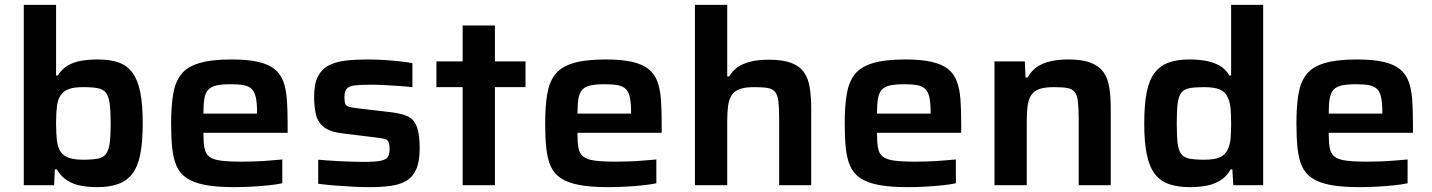

<svg xmlns="http://www.w3.org/2000/svg" viewBox="-20 -763 5900 791"><path d="M380 8Q347 8 315.5 2.5Q284 -3 258 -19Q232 -35 214 -65H206L203 0H78V-743H211V-452H218Q236 -480 261 -494Q286 -508 316.5 -513Q347 -518 383 -518Q434 -518 469 -505.5Q504 -493 526 -463Q548 -433 558 -382.5Q568 -332 568 -255Q568 -179 558 -128Q548 -77 525.5 -47.5Q503 -18 467 -5Q431 8 380 8ZM323 -105Q361 -105 383.5 -109.5Q406 -114 417 -129Q428 -144 432 -174Q436 -204 436 -255Q436 -305 432 -335Q428 -365 417 -380Q406 -395 383.5 -399.5Q361 -404 323 -404Q286 -404 264.5 -396.5Q243 -389 231 -372Q218 -354 214.5 -325Q211 -296 211 -255Q211 -214 214.5 -184Q218 -154 231 -136Q243 -120 265 -112.5Q287 -105 323 -105Z M945 8Q873 8 825.5 -1Q778 -10 749.5 -29Q721 -48 707.5 -79Q694 -110 689.5 -153.5Q685 -197 685 -254Q685 -323 693 -373Q701 -423 725 -455Q749 -487 799.5 -502.5Q850 -518 934 -518Q1001 -518 1044 -508Q1087 -498 1111.5 -478Q1136 -458 1147.5 -426.5Q1159 -395 1162 -351.5Q1165 -308 1165 -254V-216H818Q818 -178 822 -154.5Q826 -131 841 -118.5Q856 -106 888 -101.5Q920 -97 977 -97Q1000 -97 1029.5 -98Q1059 -99 1089 -101.5Q1119 -104 1143 -106V-8Q1120 -3 1086.5 0.5Q1053 4 1016 6Q979 8 945 8ZM1039 -278V-299Q1039 -338 1034 -361.5Q1029 -385 1017 -396.5Q1005 -408 984 -412Q963 -416 932 -416Q894 -416 871.5 -411Q849 -406 837.5 -393Q826 -380 822 -356.5Q818 -333 818 -295H1058Z M1503 8Q1470 8 1432 6Q1394 4 1357 1Q1320 -2 1291 -6V-105Q1307 -104 1330 -102Q1353 -100 1378.5 -99Q1404 -98 1429 -97Q1454 -96 1476 -96Q1527 -96 1549.5 -101Q1572 -106 1578.5 -117.5Q1585 -129 1585 -149Q1585 -169 1580.5 -178.5Q1576 -188 1563.5 -191Q1551 -194 1525 -197L1395 -213Q1341 -219 1315.5 -238.5Q1290 -258 1282 -290Q1274 -322 1274 -364Q1274 -418 1290 -448.5Q1306 -479 1335.5 -494Q1365 -509 1405 -513.5Q1445 -518 1493 -518Q1525 -518 1559.5 -516Q1594 -514 1625.5 -510.5Q1657 -507 1679 -503V-404Q1652 -407 1622 -409Q1592 -411 1563.5 -412.5Q1535 -414 1512 -414Q1469 -414 1444.5 -411.5Q1420 -409 1409.5 -398.5Q1399 -388 1399 -364Q1399 -345 1402 -336Q1405 -327 1416.5 -323.5Q1428 -320 1452 -317L1596 -300Q1635 -295 1660 -283.5Q1685 -272 1697 -241.5Q1709 -211 1709 -151Q1709 -97 1694.5 -65Q1680 -33 1653 -17.5Q1626 -2 1588 3Q1550 8 1503 8Z M1886 0V-404H1778V-510H1886V-658H2019V-510H2145V-404H2019V0Z M2486 8Q2414 8 2366.5 -1Q2319 -10 2290.5 -29Q2262 -48 2248.5 -79Q2235 -110 2230.5 -153.5Q2226 -197 2226 -254Q2226 -323 2234 -373Q2242 -423 2266 -455Q2290 -487 2340.5 -502.5Q2391 -518 2475 -518Q2542 -518 2585 -508Q2628 -498 2652.5 -478Q2677 -458 2688.5 -426.5Q2700 -395 2703 -351.5Q2706 -308 2706 -254V-216H2359Q2359 -178 2363 -154.5Q2367 -131 2382 -118.5Q2397 -106 2429 -101.5Q2461 -97 2518 -97Q2541 -97 2570.5 -98Q2600 -99 2630 -101.5Q2660 -104 2684 -106V-8Q2661 -3 2627.5 0.5Q2594 4 2557 6Q2520 8 2486 8ZM2580 -278V-299Q2580 -338 2575 -361.5Q2570 -385 2558 -396.5Q2546 -408 2525 -412Q2504 -416 2473 -416Q2435 -416 2412.5 -411Q2390 -406 2378.5 -393Q2367 -380 2363 -356.5Q2359 -333 2359 -295H2599Z M2843 0V-743H2976V-448H2984Q2998 -472 3020 -487Q3042 -502 3073.5 -509.5Q3105 -517 3147 -517Q3205 -517 3239.5 -504Q3274 -491 3292 -465.5Q3310 -440 3316 -402Q3322 -364 3322 -315V0H3190V-270Q3190 -316 3187 -343.5Q3184 -371 3173.5 -384Q3163 -397 3142.5 -400.5Q3122 -404 3087 -404Q3050 -404 3027.5 -396Q3005 -388 2994 -370.5Q2983 -353 2979.5 -326.5Q2976 -300 2976 -263V0Z M3720 8Q3648 8 3600.5 -1Q3553 -10 3524.5 -29Q3496 -48 3482.5 -79Q3469 -110 3464.5 -153.5Q3460 -197 3460 -254Q3460 -323 3468 -373Q3476 -423 3500 -455Q3524 -487 3574.5 -502.5Q3625 -518 3709 -518Q3776 -518 3819 -508Q3862 -498 3886.5 -478Q3911 -458 3922.5 -426.5Q3934 -395 3937 -351.5Q3940 -308 3940 -254V-216H3593Q3593 -178 3597 -154.5Q3601 -131 3616 -118.5Q3631 -106 3663 -101.5Q3695 -97 3752 -97Q3775 -97 3804.5 -98Q3834 -99 3864 -101.5Q3894 -104 3918 -106V-8Q3895 -3 3861.5 0.5Q3828 4 3791 6Q3754 8 3720 8ZM3814 -278V-299Q3814 -338 3809 -361.5Q3804 -385 3792 -396.5Q3780 -408 3759 -412Q3738 -416 3707 -416Q3669 -416 3646.5 -411Q3624 -406 3612.5 -393Q3601 -380 3597 -356.5Q3593 -333 3593 -295H3833Z M4077 0V-510H4202L4205 -444H4214Q4228 -470 4250.5 -486Q4273 -502 4305.5 -510Q4338 -518 4382 -518Q4439 -518 4473.5 -504.5Q4508 -491 4526 -466Q4544 -441 4550 -403Q4556 -365 4556 -316V0H4424V-270Q4424 -316 4421 -343.5Q4418 -371 4407.5 -384Q4397 -397 4376.5 -400.5Q4356 -404 4321 -404Q4284 -404 4261.5 -396Q4239 -388 4228 -370.5Q4217 -353 4213.5 -326.5Q4210 -300 4210 -263V0Z M4883 8Q4832 8 4796 -4.5Q4760 -17 4737.5 -46.5Q4715 -76 4704.5 -127Q4694 -178 4694 -254Q4694 -331 4704 -382Q4714 -433 4736.5 -462.5Q4759 -492 4794 -505Q4829 -518 4880 -518Q4916 -518 4947 -512.5Q4978 -507 5003 -493.5Q5028 -480 5045 -452H5052V-743H5184V0H5061L5057 -65H5050Q5033 -35 5006.5 -19Q4980 -3 4948 2.5Q4916 8 4883 8ZM4941 -105Q4983 -105 5005.5 -115Q5028 -125 5038 -147Q5048 -168 5050 -194.5Q5052 -221 5052 -255Q5052 -292 5049.5 -318Q5047 -344 5038 -362Q5028 -385 5005 -394.5Q4982 -404 4940 -404Q4902 -404 4879.5 -399.5Q4857 -395 4846 -380Q4835 -365 4831.5 -335Q4828 -305 4828 -255Q4828 -204 4831.5 -174Q4835 -144 4846 -129Q4857 -114 4880 -109.5Q4903 -105 4941 -105Z M5581 8Q5509 8 5461.5 -1Q5414 -10 5385.5 -29Q5357 -48 5343.5 -79Q5330 -110 5325.5 -153.5Q5321 -197 5321 -254Q5321 -323 5329 -373Q5337 -423 5361 -455Q5385 -487 5435.5 -502.5Q5486 -518 5570 -518Q5637 -518 5680 -508Q5723 -498 5747.5 -478Q5772 -458 5783.5 -426.5Q5795 -395 5798 -351.5Q5801 -308 5801 -254V-216H5454Q5454 -178 5458 -154.5Q5462 -131 5477 -118.5Q5492 -106 5524 -101.5Q5556 -97 5613 -97Q5636 -97 5665.5 -98Q5695 -99 5725 -101.5Q5755 -104 5779 -106V-8Q5756 -3 5722.5 0.5Q5689 4 5652 6Q5615 8 5581 8ZM5675 -278V-299Q5675 -338 5670 -361.5Q5665 -385 5653 -396.5Q5641 -408 5620 -412Q5599 -416 5568 -416Q5530 -416 5507.5 -411Q5485 -406 5473.5 -393Q5462 -380 5458 -356.5Q5454 -333 5454 -295H5694Z"/></svg>

Font: Saira SemiExpanded SemiBold
Style: Regular
Weight: 600
Width: 6
Designer: Hector Gatti with collaboration of the Omnibus-Type team
Foundry: Omnibus-Type
Version: Version 1.101